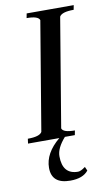

<svg xmlns="http://www.w3.org/2000/svg" viewBox="-89 -631 496 876"><g transform="rotate(-10 159.0 -193.0)"><path d="M3 0 6 -22Q61 -22 72 -42L156 -545Q150 -565 96 -565L100 -586H318L314 -565Q259 -565 248 -545L164 -42Q170 -22 224 -22L220 -1H174Q134 44 134 82Q134 166 206 166Q212 166 220.5 162Q229 158 234 154L240 150L248 168Q223 200 164 200Q78 200 78 126Q78 58 148 0Z"/></g></svg>

Font: Judson
Style: Italic
Weight: 400
Italic angle: -9.5°
Version: Version 20110429